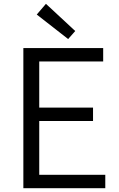

<svg xmlns="http://www.w3.org/2000/svg" viewBox="-20 -983 624 1003"><path d="M102 0H530V-70H185V-351H466V-421H185V-662H519V-732H102ZM336 -779 373 -821 220 -963 172 -907Z"/></svg>

Font: Noto Sans CJK JP DemiLight
Style: Regular
Weight: 350
Designer: Ryoko NISHIZUKA (kana & ideographs); Paul D. Hunt (Latin, Greek & Cyrillic); Wenlong ZHANG (bopomofo); Sandoll Communica
Foundry: Adobe Systems Incorporated
Version: Version 1.004;PS 1.004;hotconv 1.0.82;makeotf.lib2.5.63406